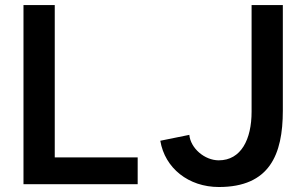

<svg xmlns="http://www.w3.org/2000/svg" viewBox="-20 -731 1143 762"><path d="M526.4 0V-106.4H197.3V-710.9H73.2V0ZM616.2 -172.4C634.3 -63.5 728.5 11.2 848.6 11.2C1049.3 11.2 1102.5 -116.7 1102.5 -292V-710.9H978.5V-287.6C978.5 -178.2 937 -94.7 848.1 -94.7C792 -94.7 736.3 -142.6 731.4 -195.8Z"/></svg>

Font: Ride
Style: Bold
Weight: 700
Version: Version 3.000